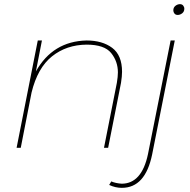

<svg xmlns="http://www.w3.org/2000/svg" viewBox="-20 -712 916 925"><path d="M836 -640Q826 -640 820.5 -646.8Q815 -653.5 815 -662Q815 -676 825.2 -684Q835.5 -692 847 -692Q857 -692 862.5 -685.2Q868 -678.5 868 -670Q868 -656 857.8 -648Q847.5 -640 836 -640ZM501 0H481L543 -313Q548 -343 548 -363Q548 -416 515.5 -456.5Q483 -497 397 -497Q300 -496 230.5 -440.5Q161 -385 132 -266L80 0H60L162 -517H182L153 -368Q234 -513 397 -517Q473 -517 520.5 -481.5Q568 -446 568 -366Q568 -345 563 -313ZM567 193Q536 193 506 179L516 162Q537 171 566 173Q663 173 693 30L802 -517H822L713 32Q680 193 567 193Z"/></svg>

Font: Argentum Sans Thin
Style: Italic
Weight: 100
Italic angle: -11°
Designer: Julieta Ulanovsky (font), Cristiano Sobral (main changes and remaster)
Foundry: Julieta Ulanovsky (font), Cristiano Sobral (main changes and remaster)
Version: Version 2.007;June 15, 2022;FontCreator 14.0.0.2814 64-bit; 